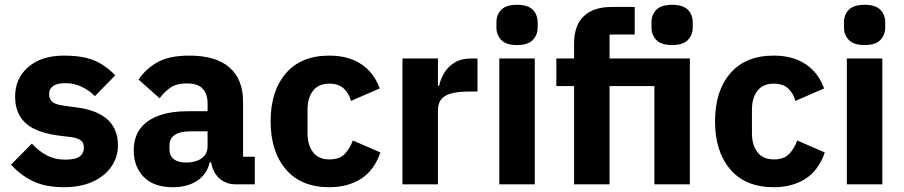

<svg xmlns="http://www.w3.org/2000/svg" viewBox="-20 -769 3770 801"><path d="M247 12Q171 12 119 -12.5Q67 -37 26 -82L113 -170Q141 -139 175 -121Q209 -103 252 -103Q296 -103 313 -116.5Q330 -130 330 -153Q330 -173 317.5 -183Q305 -193 277 -197L220 -204Q161 -212 121.5 -232Q82 -252 62.5 -285.5Q43 -319 43 -366Q43 -442 98 -489.5Q153 -537 247 -537Q302 -537 340 -527.5Q378 -518 406.5 -499.5Q435 -481 461 -455L376 -368Q351 -393 319.5 -407.5Q288 -422 255 -422Q218 -422 201.5 -410Q185 -398 185 -378Q185 -357 196.5 -345.5Q208 -334 240 -329L299 -321Q385 -310 428.5 -270.5Q472 -231 472 -163Q472 -113 444 -73Q416 -33 365.5 -10.5Q315 12 247 12Z M1043 0H961Q934 0 910.5 -13.5Q887 -27 873 -53.5Q859 -80 859 -117V-130L891 -92H855Q843 -41 802 -14.5Q761 12 701 12Q622 12 580 -30.5Q538 -73 538 -141Q538 -197 565.5 -233Q593 -269 643.5 -287Q694 -305 763 -305H846V-338Q846 -376 826 -398.5Q806 -421 759 -421Q715 -421 689 -402Q663 -383 646 -359L558 -437Q590 -484 639 -510.5Q688 -537 770 -537Q881 -537 937.5 -487.5Q994 -438 994 -345V-115H1043ZM846 -221H774Q731 -221 709 -206Q687 -191 687 -162V-147Q687 -119 705 -105Q723 -91 756 -91Q781 -91 801 -98Q821 -105 833.5 -120Q846 -135 846 -159Z M1354 12Q1236 12 1172.5 -62.5Q1109 -137 1109 -263Q1109 -389 1172.5 -463Q1236 -537 1354 -537Q1434 -537 1487.5 -501Q1541 -465 1564 -400L1444 -348Q1437 -378 1415 -399Q1393 -420 1354 -420Q1309 -420 1286 -390.5Q1263 -361 1263 -311V-213Q1263 -164 1286 -134Q1309 -104 1354 -104Q1398 -104 1419.5 -128Q1441 -152 1452 -183L1567 -133Q1541 -58 1486 -23Q1431 12 1354 12Z M1807 0H1659V-525H1807V-411H1812Q1818 -440 1834 -466Q1850 -492 1877.5 -508.5Q1905 -525 1946 -525H1972V-387H1935Q1892 -387 1863.5 -379.5Q1835 -372 1821 -355Q1807 -338 1807 -307Z M2137 -581Q2092 -581 2071.5 -602Q2051 -623 2051 -654V-676Q2051 -708 2071.5 -728.5Q2092 -749 2137 -749Q2182 -749 2202.5 -728.5Q2223 -708 2223 -676V-654Q2223 -623 2202.5 -602Q2182 -581 2137 -581ZM2063 0V-525H2211V0Z M2375 0V-410H2301V-525H2375V-587Q2375 -663 2415.5 -701.5Q2456 -740 2532 -740H2628V-625H2523V-525H2858V0H2710V-410H2523V0ZM2784 -581Q2739 -581 2718.5 -602Q2698 -623 2698 -654V-676Q2698 -708 2718.5 -728.5Q2739 -749 2784 -749Q2829 -749 2849.5 -728.5Q2870 -708 2870 -676V-654Q2870 -623 2849.5 -602Q2829 -581 2784 -581Z M3208 12Q3090 12 3026.5 -62.5Q2963 -137 2963 -263Q2963 -389 3026.5 -463Q3090 -537 3208 -537Q3288 -537 3341.5 -501Q3395 -465 3418 -400L3298 -348Q3291 -378 3269 -399Q3247 -420 3208 -420Q3163 -420 3140 -390.5Q3117 -361 3117 -311V-213Q3117 -164 3140 -134Q3163 -104 3208 -104Q3252 -104 3273.5 -128Q3295 -152 3306 -183L3421 -133Q3395 -58 3340 -23Q3285 12 3208 12Z M3587 -581Q3542 -581 3521.5 -602Q3501 -623 3501 -654V-676Q3501 -708 3521.5 -728.5Q3542 -749 3587 -749Q3632 -749 3652.5 -728.5Q3673 -708 3673 -676V-654Q3673 -623 3652.5 -602Q3632 -581 3587 -581ZM3513 0V-525H3661V0Z"/></svg>

Font: IBM Plex Sans
Style: Bold
Weight: 700
Designer: Mike Abbink, Paul van der Laan, Pieter van Rosmalen
Foundry: Bold Monday
Version: Version 3.201